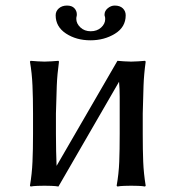

<svg xmlns="http://www.w3.org/2000/svg" viewBox="-20 -681 652 704"><path d="M101.1 -265.1Q101.1 -321.3 99.1 -366.9Q97.2 -412.6 89.8 -455.1L92.3 -458Q102.1 -457 117.7 -456.1Q133.3 -455.1 143.1 -455.1Q152.8 -455.1 168.5 -456.1Q184.1 -457 194.3 -458L196.3 -455.1Q189.9 -409.2 188.2 -366.9Q186.5 -324.7 185.1 -265.1V-189.9Q185.1 -154.8 185.8 -126.5Q186.5 -98.1 187.5 -72.8L410.6 -458Q419.9 -457 435.5 -456.1Q451.2 -455.1 460.9 -455.1Q470.7 -455.1 486.6 -456.1Q502.4 -457 511.7 -458L514.2 -455.1Q507.8 -409.2 506.3 -366.9Q504.9 -324.7 503.4 -265.1V-189.9Q503.4 -130.4 505.1 -87.9Q506.8 -45.4 514.2 0L511.7 2.9Q502.4 1 486.6 0.5Q470.7 0 460.9 0Q451.2 0 435.5 0.5Q419.9 1 410.6 2.9L407.7 0Q415.5 -43.5 417.2 -87.4Q418.9 -131.3 418.9 -189.9V-265.1Q418.9 -297.9 418.9 -326.4Q418.9 -355 416.5 -381.3L194.3 2.9Q184.1 1 168.5 0.5Q152.8 0 143.1 0Q133.3 0 117.7 0.5Q102.1 1 92.3 2.9L89.8 0Q97.2 -43.5 99.1 -87.4Q101.1 -131.3 101.1 -189.9ZM440.9 -625Q440.9 -581.5 401.6 -557.4Q362.3 -533.2 311.5 -533.2Q259.8 -533.2 221.9 -558.1Q184.1 -583 184.1 -625Q184.1 -640.1 195.8 -650.4Q207.5 -660.6 225.6 -660.6Q243.7 -660.6 252.7 -650.9Q261.7 -641.1 261.7 -628.4Q261.7 -623 260.7 -620.1Q259.8 -617.2 259.8 -611.8Q259.8 -594.7 274.7 -580.6Q289.6 -566.4 312.5 -566.4Q335.9 -566.4 350.8 -580.1Q365.7 -593.8 365.7 -610.8Q365.7 -617.2 364.7 -620.1Q363.3 -622.1 363.3 -627.4Q363.3 -641.1 375.2 -650.9Q387.2 -660.6 400.4 -660.6Q419.9 -660.6 430.4 -650.4Q440.9 -640.1 440.9 -625Z"/></svg>

Font: Kurinto Seri
Style: Regular
Weight: 400
Designer: Kurinto was developed by Clint Goss from a range of fonts that are compatible with the SIL Open Font License Version 1.1
Foundry: Clinton F. Goss
Version: Version 2.196; July 25, 2020